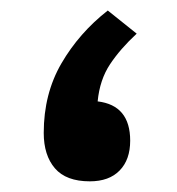

<svg xmlns="http://www.w3.org/2000/svg" viewBox="-20 -340 332 360"><path d="M236.3 -276.9Q205.6 -248.5 186.3 -219.5Q167 -190.4 163.1 -149.9Q224.1 -142.6 224.1 -76.2Q224.1 -40.5 204.3 -20.3Q184.6 0 148.4 0Q104 0 83 -24.4Q62 -48.8 62 -90.8Q62 -164.1 95.2 -221.2Q128.4 -278.3 182.1 -320.3Z"/></svg>

Font: Vazirmatn UI FD SemiBold
Style: Regular
Weight: 600
Designer: Saber Rastikerdar
Foundry: Saber Rastikerdar
Version: Version 33.003